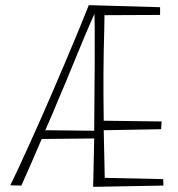

<svg xmlns="http://www.w3.org/2000/svg" viewBox="-20 -721 692 746"><path d="M20 -1Q34 -29 52.5 -69Q71 -109 92.5 -156.5Q114 -204 136.5 -254.5Q159 -305 180 -354Q208 -419 236 -485Q264 -551 287.5 -608Q311 -665 325 -701L602 -693V-663L386 -662Q386 -640 385 -602Q384 -564 383 -519Q382 -474 382 -429.5Q382 -385 382 -350L383 -252L608 -249L606 -219L383 -215L387 -30L614 -25L615 0L342 5L346 -183L142 -181Q123 -136 103 -90.5Q83 -45 63 0ZM346 -213 347 -352Q348 -410 348 -470.5Q348 -531 348 -583Q348 -635 347 -667Q331 -632 308 -577.5Q285 -523 260 -461.5Q235 -400 211 -344Q198 -312 184 -279.5Q170 -247 156 -215Z"/></svg>

Font: Truculenta Thin
Style: Regular
Weight: 250
Version: Version 1.002